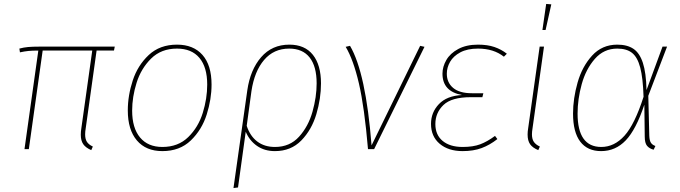

<svg xmlns="http://www.w3.org/2000/svg" viewBox="-20 -755 3440 972"><path d="M414 -106Q411 -88 411 -75Q411 -51 420 -37Q429 -23 450 -13L442 5Q414 -7 401.5 -25Q389 -43 389 -73Q389 -89 392 -107L447 -499H196L126 0H104L174 -499Q143 -499 123.5 -497Q104 -495 81 -490L78 -509Q100 -515 122.5 -517Q145 -519 181 -519H561L557 -499H469Z M627 -196Q627 -271 652 -347.5Q677 -424 733 -476.5Q789 -529 876 -529Q959 -529 1005 -477Q1051 -425 1051 -327Q1051 -253 1026.5 -175.5Q1002 -98 946 -44Q890 10 802 10Q719 10 673 -44Q627 -98 627 -196ZM1029 -327Q1029 -415 989.5 -462Q950 -509 876 -509Q796 -509 745 -458.5Q694 -408 671.5 -336Q649 -264 649 -195Q649 -107 689 -59Q729 -11 802 -11Q882 -11 933 -61Q984 -111 1006.5 -183.5Q1029 -256 1029 -327Z M1605 -333Q1605 -256 1581.5 -177Q1558 -98 1505.5 -44Q1453 10 1372 10Q1319 10 1281 -16.5Q1243 -43 1224 -88L1185 194L1162 197L1232 -298Q1247 -402 1302 -465.5Q1357 -529 1445 -529Q1523 -529 1564 -477.5Q1605 -426 1605 -333ZM1583 -333Q1583 -419 1547.5 -464Q1512 -509 1444 -509Q1366 -509 1317 -451.5Q1268 -394 1253 -294L1229 -118Q1246 -66 1282.5 -38.5Q1319 -11 1372 -11Q1447 -11 1494 -63Q1541 -115 1562 -189.5Q1583 -264 1583 -333Z M1861 -19 2107 -523 2129 -518 1874 0H1843Q1825 -212 1797 -332.5Q1769 -453 1730 -518L1752 -523Q1832 -387 1861 -19Z M2162 -128Q2162 -186 2202 -228Q2242 -270 2319 -274Q2220 -292 2220 -382Q2220 -417 2239.5 -451Q2259 -485 2300 -507Q2341 -529 2400 -529Q2448 -529 2483 -517Q2518 -505 2546 -483L2531 -468Q2479 -509 2400 -509Q2346 -509 2310.5 -490Q2275 -471 2258.5 -442Q2242 -413 2242 -382Q2242 -337 2274 -310Q2306 -283 2369 -283H2427L2422 -263H2364Q2266 -263 2225 -223.5Q2184 -184 2184 -127Q2184 -72 2221 -41.5Q2258 -11 2322 -11Q2375 -11 2411 -24.5Q2447 -38 2486 -67L2498 -51Q2460 -21 2418.5 -5.5Q2377 10 2322 10Q2250 10 2206 -27Q2162 -64 2162 -128Z M2676 -106Q2673 -88 2673 -75Q2673 -51 2682.5 -37Q2692 -23 2713 -13L2705 5Q2676 -7 2663.5 -25Q2651 -43 2651 -74Q2651 -89 2654 -107L2712 -519H2734ZM2745 -735 2771 -733 2742 -603H2726Z M3253 -299 3334 -519H3357L3262 -270L3267 -68Q3268 -43 3275.5 -32Q3283 -21 3298 -16L3289 3Q3267 -3 3255.5 -17Q3244 -31 3244 -64L3242 -225Q3200 -99 3148 -44.5Q3096 10 3023 10Q2954 10 2917.5 -38Q2881 -86 2881 -180Q2881 -256 2904 -337Q2927 -418 2977.5 -473.5Q3028 -529 3105 -529Q3155 -529 3186.5 -508Q3218 -487 3234.5 -437Q3251 -387 3253 -299ZM2904 -180Q2904 -11 3024 -11Q3090 -11 3141.5 -68Q3193 -125 3238 -265Q3235 -361 3221 -413.5Q3207 -466 3179.5 -487.5Q3152 -509 3105 -509Q3037 -509 2991.5 -457Q2946 -405 2925 -329Q2904 -253 2904 -180Z"/></svg>

Font: Fira Sans Thin
Style: Italic
Weight: 250
Italic angle: -8°
Designer: Carrois Corporate & Edenspiekermann AG
Foundry: Carrois Corporate GbR & Edenspiekermann AG
Version: Version 4.203